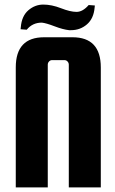

<svg xmlns="http://www.w3.org/2000/svg" viewBox="-20 -820 505 840"><path d="M421 0H281V-537Q281 -545 275.5 -551Q270 -557 262 -557H208Q200 -557 194.5 -551Q189 -545 189 -537V0H49V-525Q49 -657 173 -657H297Q421 -657 421 -525ZM282 -688Q255 -691 218.5 -705Q182 -719 163 -721Q122 -721 97 -690L70 -692L71 -701Q75 -750 104 -775Q133 -800 169.5 -800Q206 -800 247 -784Q288 -768 315 -768Q342 -768 368 -798L395 -796L394 -787Q390 -739 360.5 -713.5Q331 -688 291 -688Z"/></svg>

Font: Squada One
Style: Regular
Weight: 400
Designer: Joe Prince
Foundry: Joe Prince
Version: Version 1.001